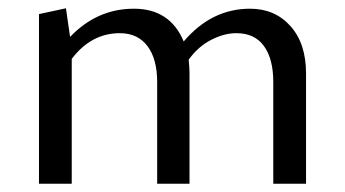

<svg xmlns="http://www.w3.org/2000/svg" viewBox="-20 -443 832 463"><path d="M583 -422Q643 -422 680.5 -380Q718 -338 718 -266V0H639V-245Q639 -301 616.5 -332Q594 -363 550 -363Q520 -363 488.5 -346.5Q457 -330 435 -299Q437 -279 437 -266V0H359V-245Q359 -301 335.5 -332Q312 -363 269 -363Q200 -363 153 -301V0H74V-409L139 -423L149 -354Q214 -422 303 -422Q390 -422 423 -343Q490 -422 583 -422Z"/></svg>

Font: EauTestInfant Medium
Style: Regular
Weight: 500
Designer: Christian Thalmann (Catharsis Fonts)
Version: Version 0.001;PS 000.001;hotconv 1.0.88;makeotf.lib2.5.64775